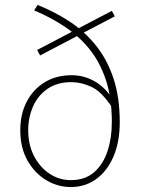

<svg xmlns="http://www.w3.org/2000/svg" viewBox="-20 -744 572 776"><path d="M266 12Q214 12 167.5 -15.5Q121 -43 91.5 -94.5Q62 -146 62 -218Q62 -283 88 -333Q114 -383 160.5 -411.5Q207 -440 270 -440Q318 -440 360.5 -416.5Q403 -393 434 -346V-308Q392 -373 350.5 -392.5Q309 -412 268 -412Q211 -412 172 -385Q133 -358 113.5 -313.5Q94 -269 94 -218Q94 -159 117.5 -113.5Q141 -68 180 -42Q219 -16 266 -16Q324 -16 360.5 -48Q397 -80 414.5 -133Q432 -186 432 -250Q432 -348 408 -420.5Q384 -493 341.5 -545.5Q299 -598 242 -636Q185 -674 118 -702L132 -724Q202 -696 262 -656.5Q322 -617 367.5 -560.5Q413 -504 438.5 -427.5Q464 -351 464 -250Q464 -170 438.5 -111Q413 -52 368.5 -20Q324 12 266 12ZM142 -520 130 -542 432 -700 444 -678Z"/></svg>

Font: Source Sans 3 VF
Style: Regular
Weight: 200
Designer: Paul D. Hunt
Foundry: Adobe
Version: Version 3.046;hotconv 1.0.118;makeotfexe 2.5.65603